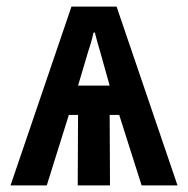

<svg xmlns="http://www.w3.org/2000/svg" viewBox="-20 -563 570 583"><path d="M12 0 197 -543H334L519 0H410L342 -214H313L314 0H216L217 -214H189L122 0ZM217 -303H313L285 -403Q280 -420 276 -434Q272 -448 268 -464H264Q260 -446 256 -432.5Q252 -419 247 -404Z"/></svg>

Font: Noto Sans Mono Condensed SemiBold
Style: Regular
Weight: 600
Width: 3
Designer: Monotype Design Team
Foundry: Monotype Imaging Inc.
Version: Version 2.014